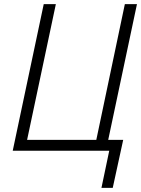

<svg xmlns="http://www.w3.org/2000/svg" viewBox="-20 -734 687 935"><path d="M474 181 512 0H42L193 -714H252L112 -53H449L588 -714H647L507 -53H580L529 181Z"/></svg>

Font: Noto Sans Display Light
Style: Italic
Weight: 300
Italic angle: -12°
Designer: Monotype Design Team
Foundry: Monotype Imaging Inc.
Version: Version 2.003